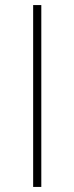

<svg xmlns="http://www.w3.org/2000/svg" viewBox="-20 -733 292 753"><path d="M110 0Q110 -61 110 -117Q110 -173 110 -238V-475Q110 -540.5 110 -596.5Q110 -652.5 110 -713H142Q142 -652.5 142 -596.5Q142 -540.5 142 -475V-238Q142 -173 142 -117Q142 -61 142 0Z"/></svg>

Font: Commissioner Thin
Style: Regular
Weight: 100
Designer: Kostas Bartsokas
Foundry: Kostas Bartsokas
Version: Version 1.001;gftools[0.9.23]